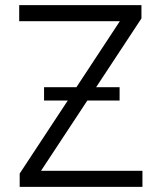

<svg xmlns="http://www.w3.org/2000/svg" viewBox="-20 -727 627 747"><path d="M56.6 -51.8 243.7 -335.9H151.4V-387.7H277.3L446.3 -644.5H54.7V-707H530.3V-655.3L354 -387.7H445.3V-335.9H319.8L139.6 -62.5H534.2V0H56.6Z"/></svg>

Font: Pretendard Light
Style: Regular
Weight: 300
Designer: Base glyphs from Inter by Rasmus Andersson; Hangeul glyphs from Noto Sans CJK(Source Han Sans) by Jang Soo-young and Kan
Foundry: Kil Hyung-jin
Version: Version 1.309